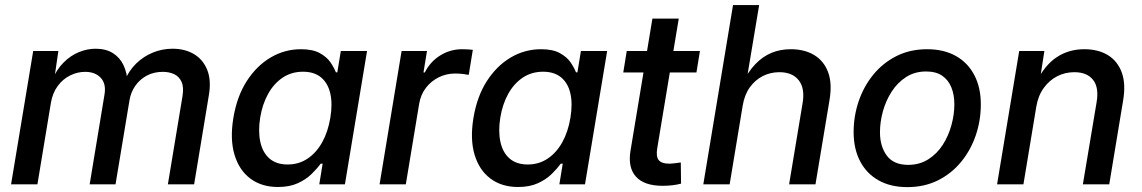

<svg xmlns="http://www.w3.org/2000/svg" viewBox="-20 -748 4635 779"><path d="M24.9 0 114.7 -541H216.8L198.7 -417L189.9 -420.4Q209.5 -465.8 238 -494.4Q266.6 -522.9 300.3 -536.6Q334 -550.3 367.7 -550.3Q409.7 -550.3 438 -532.5Q466.3 -514.6 481.2 -483.4Q496.1 -452.1 497.6 -410.6L484.4 -417.5Q502 -460.4 532.2 -490Q562.5 -519.5 600.6 -534.9Q638.7 -550.3 680.2 -550.3Q730 -550.3 766.8 -528.6Q803.7 -506.8 820.8 -464.4Q837.9 -421.9 827.1 -359.9L767.6 0H661.1L720.2 -356.4Q726.6 -393.6 716.8 -415.5Q707 -437.5 686.8 -447Q666.5 -456.5 640.6 -456.5Q604.5 -456.5 575.9 -441.4Q547.4 -426.3 529.1 -400.1Q510.7 -374 505.4 -341.3L448.7 0H343.8L403.8 -363.3Q411.6 -407.7 388.9 -432.1Q366.2 -456.5 325.7 -456.5Q294.4 -456.5 264.9 -442.1Q235.4 -427.7 214.4 -399.4Q193.4 -371.1 186.5 -330.6L131.8 0Z M1107.9 10.7Q1041.5 10.7 995.8 -23.4Q950.2 -57.6 931.4 -120.4Q912.6 -183.1 926.8 -269.5Q941.4 -357.4 981.4 -419.4Q1021.5 -481.4 1078.4 -514.9Q1135.3 -548.3 1201.2 -548.3Q1248.5 -548.3 1277.1 -532.7Q1305.7 -517.1 1320.6 -495.4Q1335.4 -473.6 1342.8 -454.6H1348.6L1362.8 -541H1469.2L1379.4 0H1275.4L1289.1 -84H1281.2Q1266.6 -64 1244.1 -42Q1221.7 -20 1188.2 -4.6Q1154.8 10.7 1107.9 10.7ZM1147 -80.6Q1192.4 -80.6 1228 -104.5Q1263.7 -128.4 1287.4 -171.1Q1311 -213.9 1320.3 -270.5Q1329.6 -327.1 1320.1 -368.9Q1310.5 -410.6 1282.7 -433.8Q1254.9 -457 1209.5 -457Q1162.6 -457 1126.7 -432.9Q1090.8 -408.7 1067.6 -366.7Q1044.4 -324.7 1035.6 -270.5Q1026.9 -215.8 1036.1 -172.6Q1045.4 -129.4 1073.2 -105Q1101.1 -80.6 1147 -80.6Z M1520 0 1609.4 -541H1712.4L1698.2 -454.1H1703.6Q1725.6 -498 1766.4 -523.2Q1807.1 -548.3 1855 -548.3Q1865.7 -548.3 1878.2 -547.6Q1890.6 -546.9 1898.4 -545.9L1881.8 -444.3Q1874.5 -445.8 1858.9 -447.8Q1843.3 -449.7 1826.7 -449.7Q1791 -449.7 1760 -434.3Q1729 -418.9 1708 -391.6Q1687 -364.3 1680.7 -327.1L1626.5 0Z M2082 10.7Q2015.6 10.7 1970 -23.4Q1924.3 -57.6 1905.5 -120.4Q1886.7 -183.1 1900.9 -269.5Q1915.5 -357.4 1955.6 -419.4Q1995.6 -481.4 2052.5 -514.9Q2109.4 -548.3 2175.3 -548.3Q2222.7 -548.3 2251.2 -532.7Q2279.8 -517.1 2294.7 -495.4Q2309.6 -473.6 2316.9 -454.6H2322.8L2336.9 -541H2443.4L2353.5 0H2249.5L2263.2 -84H2255.4Q2240.7 -64 2218.3 -42Q2195.8 -20 2162.4 -4.6Q2128.9 10.7 2082 10.7ZM2121.1 -80.6Q2166.5 -80.6 2202.1 -104.5Q2237.8 -128.4 2261.5 -171.1Q2285.2 -213.9 2294.4 -270.5Q2303.7 -327.1 2294.2 -368.9Q2284.7 -410.6 2256.8 -433.8Q2229 -457 2183.6 -457Q2136.7 -457 2100.8 -432.9Q2064.9 -408.7 2041.7 -366.7Q2018.6 -324.7 2009.8 -270.5Q2001 -215.8 2010.3 -172.6Q2019.5 -129.4 2047.4 -105Q2075.2 -80.6 2121.1 -80.6Z M2819.8 -541 2805.7 -454.1H2508.8L2522.9 -541ZM2627 -672.4H2733.9L2646.5 -146Q2641.1 -112.8 2652.6 -98.4Q2664.1 -84 2694.8 -84Q2704.1 -84 2718 -85.7Q2731.9 -87.4 2742.2 -88.9L2743.2 -2.9Q2727.1 1.5 2707.5 3.7Q2688 5.9 2668.9 5.9Q2593.8 5.9 2560.3 -31.2Q2526.9 -68.4 2538.1 -136.2Z M2993.2 -318.8 2940.4 0H2833.5L2954.1 -727.5H3060.1L3006.8 -408.2H2990.7Q3015.1 -457 3044.9 -488Q3074.7 -519 3110.4 -533.7Q3146 -548.3 3188.5 -548.3Q3243.7 -548.3 3283 -524.9Q3322.3 -501.5 3339.6 -455.8Q3356.9 -410.2 3345.7 -342.8L3288.6 0H3181.6L3236.3 -329.1Q3246.6 -389.2 3220.9 -422.1Q3195.3 -455.1 3142.1 -455.1Q3106 -455.1 3075 -439.5Q3043.9 -423.8 3022.2 -393.6Q3000.5 -363.3 2993.2 -318.8Z M3661.1 11.2Q3593.3 11.2 3544.4 -16.4Q3495.6 -43.9 3469.5 -94.2Q3443.4 -144.5 3443.4 -211.9Q3443.4 -276.9 3463.9 -337.2Q3484.4 -397.5 3523.2 -445.1Q3562 -492.7 3617.2 -520.5Q3672.4 -548.3 3741.2 -548.3Q3809.6 -548.3 3858.4 -520.8Q3907.2 -493.2 3933.3 -442.9Q3959.5 -392.6 3959.5 -324.7Q3959.5 -259.3 3939 -199Q3918.5 -138.7 3879.4 -91.1Q3840.3 -43.5 3785.2 -16.1Q3730 11.2 3661.1 11.2ZM3664.6 -79.1Q3710.9 -79.1 3746.3 -101.6Q3781.7 -124 3805.2 -160.6Q3828.6 -197.3 3840.3 -240.5Q3852.1 -283.7 3852.1 -324.7Q3852.1 -363.8 3839.8 -393.8Q3827.6 -423.8 3802.5 -440.9Q3777.3 -458 3737.8 -458Q3691.4 -458 3656.5 -435.5Q3621.6 -413.1 3597.9 -376.5Q3574.2 -339.8 3562.3 -296.6Q3550.3 -253.4 3550.3 -211.4Q3550.3 -153.8 3578.1 -116.5Q3606 -79.1 3664.6 -79.1Z M4184.6 -315.4 4132.3 0H4025.4L4115.2 -541H4217.3L4196.8 -408.2L4182.6 -411.6Q4218.3 -483.4 4267.3 -515.9Q4316.4 -548.3 4378.9 -548.3Q4436 -548.3 4475.3 -524.2Q4514.6 -500 4531.5 -453.4Q4548.3 -406.7 4536.6 -338.9L4480.5 0H4373.5L4429.2 -333Q4439.5 -393.1 4414.8 -424.1Q4390.1 -455.1 4338.9 -455.1Q4301.3 -455.1 4269 -438.5Q4236.8 -421.9 4214.4 -390.6Q4191.9 -359.4 4184.6 -315.4Z"/></svg>

Font: Inter 17pt Medium
Style: Italic
Weight: 500
Italic angle: -9.3988°
Version: Version 4.001;git-66647c0bb